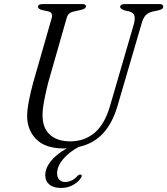

<svg xmlns="http://www.w3.org/2000/svg" viewBox="-20 -720 826 948"><path d="M524.5 -201 641.5 -603Q648 -629 643.2 -643.2Q638.5 -657.5 618.5 -663.5L596.5 -668.5Q573 -676 573.5 -685.5Q573.5 -700 598 -700H766.5Q786 -700 786 -687.5Q786 -680.5 781.2 -676.5Q776.5 -672.5 762 -669L732 -662.5Q712 -657.5 699.2 -644.5Q686.5 -631.5 678.5 -601.5L560.5 -198Q535.5 -112 488.5 -61.2Q441.5 -10.5 368.5 5.5Q320 31.5 291 66.5Q262 101.5 262 135.5Q262 156.5 273 167.5Q284 178.5 302 178.5Q317.5 178.5 334.2 170.8Q351 163 362.5 148.5Q371 140.5 378 142Q381.5 142.5 383.2 146Q385 149.5 381 155.5Q371 175 343.8 191.5Q316.5 208 281.5 208Q244 208 223.8 191.2Q203.5 174.5 203.5 145Q203.5 110 231.2 75.5Q259 41 310 12.5Q303 13 295.5 13Q203 13 158.2 -33.2Q113.5 -79.5 114 -149Q114 -177.5 123 -223.5Q132 -269.5 143.5 -311L235 -630Q239 -642.5 235 -652Q231 -661.5 218 -664L187.5 -670.5Q167.5 -676 167.5 -687Q168 -700 193 -700H385.5Q404.5 -700 404.5 -688.5Q404.5 -676.5 379 -671L343 -663Q329.5 -660 321.5 -653Q313.5 -646 309 -630.5L217.5 -310.5Q204 -256.5 197 -217.8Q190 -179 190 -151.5Q190 -87.5 226.5 -54.8Q263 -22 327 -22Q397 -22 447.5 -64.8Q498 -107.5 524.5 -201Z"/></svg>

Font: Fraunces 9pt Light
Style: Italic
Weight: 300
Italic angle: -16°
Version: Version 1.000;[0bf87f6ff]